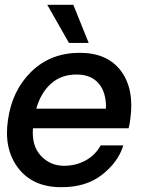

<svg xmlns="http://www.w3.org/2000/svg" viewBox="-20 -774 609 799"><path d="M267.1 -595.2 176.8 -753.9H285.2L349.1 -595.2ZM522 -276.9Q520 -256.8 515.1 -240.2H117.2Q111.3 -168.5 149.2 -126.7Q187 -85 245.1 -84Q295.9 -84 336.4 -106.4Q377 -128.9 398.9 -168.9H493.2Q472.2 -100.1 405 -47.1Q337.9 5.9 233.9 4.9Q116.7 4.9 55.9 -74.5Q-4.9 -153.8 13.2 -274.9Q30.3 -397.9 110.6 -476.1Q190.9 -554.2 312 -554.2Q427.2 -554.2 483.6 -478.5Q540 -402.8 522 -276.9ZM297.9 -463.9Q234.9 -463.9 192.4 -426Q149.9 -388.2 130.9 -321.8H420.9Q422.9 -387.7 391.4 -425.8Q359.9 -463.9 297.9 -463.9Z"/></svg>

Font: Oakes Grotesk
Style: Medium Italic
Weight: 500
Designer: Samuel Oakes
Foundry: Samuel Oakes
Version: Version 1.0 | wf-rip DC20170320